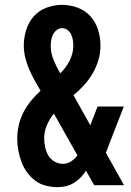

<svg xmlns="http://www.w3.org/2000/svg" viewBox="-20 -763 540 791"><path d="M218 8Q193 8 169 2Q145 -4 125.5 -18.5Q106 -33 91.5 -53Q77 -73 68.5 -96Q60 -119 55.5 -143Q51 -167 51 -192Q51 -220 57.5 -248Q64 -276 77 -301Q90 -326 108 -348Q126 -370 147 -389Q134 -411 122 -433Q110 -455 100 -478Q90 -501 84 -526Q78 -551 78 -576Q78 -608 88 -640Q98 -672 119.5 -696Q141 -720 172 -731.5Q203 -743 236 -743Q268 -743 299.5 -731.5Q331 -720 352.5 -696Q374 -672 384 -640Q394 -608 394 -575Q394 -545 385.5 -516Q377 -487 362 -461Q347 -435 326.5 -412.5Q306 -390 283 -371Q285 -367 287 -363.5Q289 -360 291 -356L352 -247L382 -324H490L427 -162Q425 -155 422 -148Q419 -141 416 -134L491 0H368L347 -37L334 -60Q319 -35 295.5 -17Q272 1 243 6L231 7ZM228 -461Q240 -472 249.5 -485Q259 -498 266.5 -512.5Q274 -527 278 -543Q282 -559 282 -575Q282 -587 280 -599Q278 -611 273 -621.5Q268 -632 258 -639.5Q248 -647 236 -647Q224 -647 214 -639.5Q204 -632 198.5 -621Q193 -610 191 -598Q189 -586 189 -574Q189 -544 201 -515.5Q213 -487 228 -461ZM239 -88Q257 -88 272.5 -98Q288 -108 299 -123L202 -295Q184 -273 173 -247Q162 -221 162 -193Q162 -175 166 -156.5Q170 -138 179 -122.5Q188 -107 204.5 -97.5Q221 -88 239 -88Z"/></svg>

Font: Iosevka SS18
Style: Bold
Weight: 700
Monospace: yes
Designer: Belleve Invis
Foundry: Belleve Invis
Version: Version 25.1.1; ttfautohint (v1.8.4)